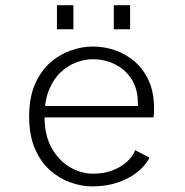

<svg xmlns="http://www.w3.org/2000/svg" viewBox="-20 -686 690 718"><path d="M325.5 11Q285 11 243.2 -3.8Q201.5 -18.5 166.5 -49.8Q131.5 -81 110.2 -131Q89 -181 89 -251Q89 -321 110.8 -371Q132.5 -421 168 -452Q203.5 -483 245.5 -497.5Q287.5 -512 327.5 -512Q371.5 -512 412.5 -497.2Q453.5 -482.5 485.8 -454Q518 -425.5 537 -382.5Q556 -339.5 556 -282.5Q556 -275 555.8 -264.8Q555.5 -254.5 554 -247H131.5V-289.5H495.5Q495.5 -293.5 495.5 -295.2Q495.5 -297 495.5 -300.5Q495.5 -354 471.5 -390.8Q447.5 -427.5 409 -446Q370.5 -464.5 327.5 -464.5Q297 -464.5 265.5 -452.8Q234 -441 207 -415.8Q180 -390.5 163.2 -349.8Q146.5 -309 146.5 -251Q146.5 -179 173.8 -131.5Q201 -84 242.5 -60.2Q284 -36.5 327.5 -36.5Q371 -36.5 403.5 -49.8Q436 -63 457 -83.2Q478 -103.5 485.5 -124.5L539 -96.5Q530 -77.5 511.5 -58.5Q493 -39.5 465.5 -23.8Q438 -8 403 1.5Q368 11 325.5 11ZM193 -666.5H254.5V-576.5H193ZM405.5 -666.5H466.5V-576.5H405.5Z"/></svg>

Font: Trispace Thin ExtraLight
Style: Regular
Weight: 250
Version: Version 1.210